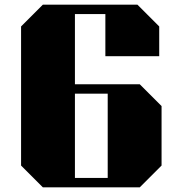

<svg xmlns="http://www.w3.org/2000/svg" viewBox="-20 -800 760 820"><path d="M670 -347V-93L577 0H163L70 -93V-687L163 -780H567L660 -687V-560H430V-740H300V-440H577ZM300 -400V-40H440V-400Z"/></svg>

Font: Kumar One
Style: Regular
Weight: 400
Designer: Parimal Parmar
Foundry: Indian Type Foundry
Version: Version 1.000;PS 1.000;hotconv 1.0.88;makeotf.lib2.5.647800